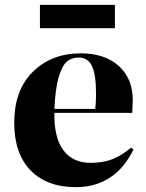

<svg xmlns="http://www.w3.org/2000/svg" viewBox="-20 -750 595 784"><path d="M143.1 -634.8V-730H449.2V-634.8ZM290 14.2Q171.4 14.2 104.7 -54.4Q38.1 -123 38.1 -249Q38.1 -381.8 114.3 -457Q190.4 -532.2 310.1 -532.2Q407.2 -532.2 464.6 -481Q522 -429.7 522 -341.8Q522 -329.1 520 -289.1H202.1Q200.2 -189 238.5 -137Q276.9 -85 351.1 -85Q396.5 -85 434.8 -98.4Q473.1 -111.8 515.1 -147L524.9 -140.1Q489.3 -64.9 429.9 -25.4Q370.6 14.2 290 14.2ZM202.1 -305.2H369.1Q372.1 -335.4 372.1 -367.2Q372.1 -446.8 355.2 -481Q338.4 -515.1 301.8 -515.1Q272 -515.1 252.2 -497.6Q232.4 -480 219 -432.6Q205.6 -385.3 202.1 -305.2Z"/></svg>

Font: Display Regular
Style: Bold
Weight: 700
Designer: Latin by Veronika Burian and Jose Scaglione. Greek by Irene Vlachou. Cyrillic by Vera Evstafieva.
Foundry: TypeTogether
Version: Version 3.002